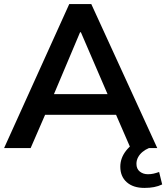

<svg xmlns="http://www.w3.org/2000/svg" viewBox="-20 -725 814 940"><path d="M0 0 319 -705H427L750 0H619L533 -198L585 -163H162L216 -198L130 0ZM372 -567 231 -233 205 -264H541L520 -233L376 -567ZM687 195Q632 195 600.5 167Q569 139 569 91Q569 49 597 13Q625 -23 671 -42L709 0Q692 7 678 18.5Q664 30 656 45Q648 60 648 77Q648 102 664.5 115Q681 128 704 128Q719 128 732 125Q745 122 759 117L774 178Q755 187 734 191Q713 195 687 195Z"/></svg>

Font: Mulish ExtraLight
Style: Regular
Weight: 200
Designer: Vernon Adams
Foundry: Vernon Adams
Version: Version 3.603